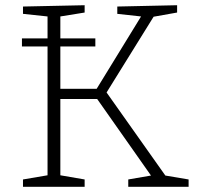

<svg xmlns="http://www.w3.org/2000/svg" viewBox="-20 -715 754 735"><path d="M64 -537V-568H162V-652L68 -662V-690L304 -695V-667L211 -652V-568H345V-537H211V-375H350L520 -652L429 -662V-690L658 -695V-667L568 -651L388 -361L613 -43L702 -28V0H471V-28L558 -43L352 -336H211V-44L304 -28V0H68V-28L162 -44V-537Z"/></svg>

Font: Bitter Light
Style: Regular
Weight: 300
Designer: Sol Matas, and Bitter project Authors
Foundry: Sol Matas
Version: Version 2.001